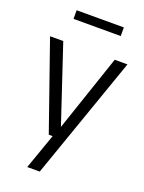

<svg xmlns="http://www.w3.org/2000/svg" viewBox="-175 -819 841 1120"><g transform="rotate(20 246.0 -259.0)"><path d="M195 0 5.5 -542.5H87.5L246 -67L407 -542.5H486L219 220H141.5L219 0ZM99.5 -684.5V-738H392.5V-684.5Z"/></g></svg>

Font: Encode Sans SemiCondensed SemiCondensed
Style: Regular
Weight: 400
Width: 4
Designer: Multiple Designers
Foundry: Impallari Type
Version: Version 3.000; ttfautohint (v1.8.3) -l 8 -r 50 -G 200 -x 14 